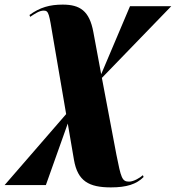

<svg xmlns="http://www.w3.org/2000/svg" viewBox="-65 -563 763 833"><path d="M416 250C485 250 527 236 558 205L555 197C543 208 515 225 495 225C464 225 460 208 440 108L377 -225L678 -536H499L374 -241L340 -424C323 -516 282 -543 207 -543C151 -543 108 -531 63 -498L66 -490C87 -504 106 -517 125 -517C147 -517 148 -502 165 -401L222 -68L-45 240H134L229 -27L256 131C272 223 321 250 416 250Z"/></svg>

Font: Noto Serif Display SemiCondensed Black
Style: Italic
Weight: 900
Width: 4
Italic angle: -12°
Designer: Monotype Design Team
Foundry: Monotype Imaging Inc.
Version: Version 2.009